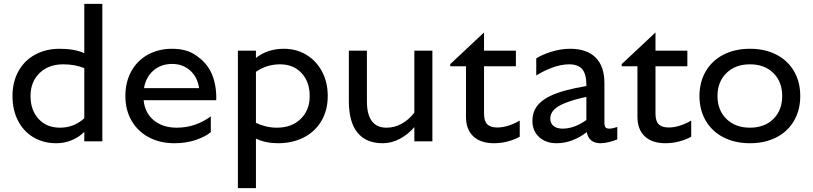

<svg xmlns="http://www.w3.org/2000/svg" viewBox="-20 -736 4233 1000"><path d="M45 -236Q45 -309 76 -365Q107 -421 163 -451.5Q219 -482 291 -482Q368 -482 419 -459V-716H513V0H419V-49Q392 -22 354 -6Q316 10 273 10Q207 10 155 -20.5Q103 -51 74 -107Q45 -163 45 -236ZM293 -71Q365 -71 419 -120V-381Q371 -401 309 -401Q233 -401 186 -355.5Q139 -310 139 -236Q139 -162 181 -116.5Q223 -71 293 -71Z M877 -482Q952 -482 1002 -447Q1052 -412 1076 -366Q1093 -334 1100.5 -293Q1108 -252 1106 -214H728Q735 -147 781.5 -109Q828 -71 901 -71Q998 -71 1078 -130V-48Q1050 -24 999.5 -7Q949 10 888 10Q814 10 756 -20.5Q698 -51 665.5 -107Q633 -163 633 -236Q633 -309 664 -365Q695 -421 750.5 -451.5Q806 -482 877 -482ZM1017 -277Q1009 -334 970.5 -368.5Q932 -403 877 -403Q819 -403 779.5 -369Q740 -335 730 -277Z M1313 -14V244H1219V-472H1313V-434Q1373 -482 1459 -482Q1523 -482 1575 -451Q1627 -420 1657 -364Q1687 -308 1687 -236Q1687 -163 1654.5 -107Q1622 -51 1563 -20.5Q1504 10 1427 10Q1364 10 1313 -14ZM1422 -71Q1499 -71 1546 -116.5Q1593 -162 1593 -236Q1593 -310 1550.5 -355.5Q1508 -401 1439 -401Q1369 -401 1313 -362V-96Q1366 -71 1422 -71Z M1797 -209V-472H1891V-209Q1891 -71 1993 -71Q2035 -71 2072 -91.5Q2109 -112 2138 -149V-472H2232V0H2138V-74Q2107 -37 2063.5 -13.5Q2020 10 1973 10Q1887 10 1842 -45Q1797 -100 1797 -209Z M2501 -391V-144Q2501 -106 2517.5 -89Q2534 -72 2570 -72Q2599 -72 2629.5 -82Q2660 -92 2687 -108V-24Q2661 -9 2625 0.5Q2589 10 2553 10Q2484 10 2445.5 -25.5Q2407 -61 2407 -129V-391H2325V-402L2501 -567V-472H2667V-391Z M3036 -48Q3002 -21 2961.5 -5.5Q2921 10 2879 10Q2823 10 2788 -22Q2753 -54 2753 -107Q2753 -165 2795 -203Q2837 -241 2926 -265Q2975 -278 3034 -288V-294Q3034 -350 3012.5 -375.5Q2991 -401 2945 -401Q2903 -401 2857 -384Q2811 -367 2773 -343V-432Q2802 -451 2851.5 -466.5Q2901 -482 2950 -482Q3036 -482 3082 -436.5Q3128 -391 3128 -303V-97Q3128 -80 3133.5 -73Q3139 -66 3153 -66Q3170 -66 3195 -75V-10Q3178 -3 3153.5 3.5Q3129 10 3108 10Q3047 10 3036 -48ZM2910 -66Q2971 -66 3034 -111V-231Q2991 -223 2944 -207Q2893 -190 2869.5 -168.5Q2846 -147 2846 -119Q2846 -94 2863 -80Q2880 -66 2910 -66Z M3394 -391V-144Q3394 -106 3410.5 -89Q3427 -72 3463 -72Q3492 -72 3522.5 -82Q3553 -92 3580 -108V-24Q3554 -9 3518 0.5Q3482 10 3446 10Q3377 10 3338.5 -25.5Q3300 -61 3300 -129V-391H3218V-402L3394 -567V-472H3560V-391Z M4148 -236Q4148 -163 4115.5 -107Q4083 -51 4023.5 -20.5Q3964 10 3886 10Q3808 10 3748.5 -20.5Q3689 -51 3656 -107Q3623 -163 3623 -236Q3623 -309 3656 -365Q3689 -421 3748.5 -451.5Q3808 -482 3886 -482Q3964 -482 4023.5 -451.5Q4083 -421 4115.5 -365Q4148 -309 4148 -236ZM4054 -236Q4054 -310 4008 -355.5Q3962 -401 3886 -401Q3810 -401 3763.5 -355.5Q3717 -310 3717 -236Q3717 -162 3763.5 -116.5Q3810 -71 3886 -71Q3962 -71 4008 -116.5Q4054 -162 4054 -236Z"/></svg>

Font: Madhuban
Style: Regular
Weight: 400
Designer: jaikishan Patel
Foundry: MagicType
Version: Version 1.000